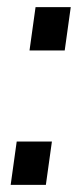

<svg xmlns="http://www.w3.org/2000/svg" viewBox="-20 -520 234 540"><path d="M126 -122 109 0H10L27 -122ZM179 -500 162 -378H63L80 -500Z"/></svg>

Font: Pathway Extreme 8pt Thin 12pt Medium
Style: Italic
Weight: 500
Italic angle: -8°
Version: Version 1.001;gftools[0.9.26]